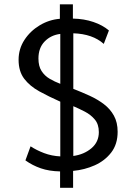

<svg xmlns="http://www.w3.org/2000/svg" viewBox="-20 -808 635 914"><path d="M266 86V8Q214 7 174.2 -6.8Q134.5 -20.5 101 -44.5L125.5 -111.5Q153.5 -93 189.8 -79.2Q226 -65.5 267 -63.5V-324Q212 -348.5 167 -373.2Q122 -398 95.2 -433.2Q68.5 -468.5 68.5 -523.5Q68.5 -575 96.2 -617.8Q124 -660.5 169 -687.5Q214 -714.5 265 -718.5V-787.5H327V-719.5Q380 -718.5 424.2 -703.5Q468.5 -688.5 498.5 -663L474 -599Q421 -646.5 329 -649.5V-385Q369 -369.5 406.8 -352.2Q444.5 -335 474.5 -312.2Q504.5 -289.5 522.2 -257.5Q540 -225.5 540 -180.5Q540 -121.5 509.5 -82Q479 -42.5 430.8 -21Q382.5 0.5 328 5.5V86ZM267 -409V-646.5Q222 -641 192.5 -610.5Q163 -580 163 -529.5Q163 -493 177.8 -470Q192.5 -447 216.5 -433Q240.5 -419 267 -409ZM329 -65.5Q380 -72.5 415.2 -102.2Q450.5 -132 450.5 -179Q450.5 -216.5 431.2 -239.2Q412 -262 384 -276.5Q356 -291 329 -302.5Z"/></svg>

Font: Mooli
Style: Regular
Weight: 400
Designer: Vernon Adams
Foundry: Vernon Adams
Version: Version 1.000; ttfautohint (v1.8.4.7-5d5b);gftools[0.9.33]